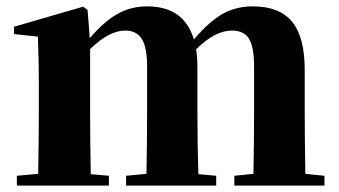

<svg xmlns="http://www.w3.org/2000/svg" viewBox="-20 -583 1065 603"><path d="M33 0V-31L100 -37Q102 -155 102 -238V-321Q102 -395 99 -468L24 -476V-499L241 -562L255 -552L262 -463Q306 -515 348.5 -539Q391 -563 442 -563Q558 -563 589 -459Q637 -516 682 -541Q723 -563 774 -563Q858 -563 897.5 -514.5Q937 -466 937 -364V-238Q937 -151 939 -37L999 -31V0H716V-31L776 -37Q778 -153 778 -238V-373Q778 -437 761 -463Q745 -487 708 -487Q655 -487 596 -428Q600 -404 600 -370V-238Q600 -123 603 -36L659 -31V0H376V-31L440 -37Q442 -153 442 -238V-373Q442 -434 425.5 -460.5Q409 -487 373 -487Q323 -487 263 -429V-238Q263 -154 265 -36L322 -31V0Z"/></svg>

Font: GenRyuMin TW H
Style: Regular
Weight: 900
Version: Version 1.501;PS 1;hotconv 16.6.51;makeotf.lib2.5.65220